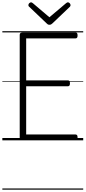

<svg xmlns="http://www.w3.org/2000/svg" viewBox="-20 -1196 729 1636"><path d="M176 0Q162 0 155 -5.5Q148 -11 148 -23V-900Q148 -910 155 -914.5Q162 -919 176 -919H624Q632 -919 636.5 -913.5Q641 -908 641 -894Q641 -880 636.5 -874.5Q632 -869 624 -869H203V-511H559Q567 -511 571.5 -505.5Q576 -500 576 -486Q576 -472 571.5 -466.5Q567 -461 559 -461H203V-50H624Q632 -50 636.5 -44.5Q641 -39 641 -25Q641 -11 636.5 -5.5Q632 0 624 0ZM559 -1176Q567 -1176 574 -1168.5Q581 -1161 581 -1152Q581 -1149 580 -1146Q579 -1143 576 -1139L427 -997Q421 -992 416 -988.5Q411 -985 401 -985Q392 -985 387 -988.5Q382 -992 377 -997L227 -1140Q223 -1144 222.5 -1147.5Q222 -1151 222 -1153Q222 -1162 229.5 -1169Q237 -1176 244 -1176Q249 -1176 253 -1173.5Q257 -1171 261 -1168L401 -1049L542 -1168Q546 -1171 550 -1173.5Q554 -1176 559 -1176ZM0 410H689V420H0ZM0 -20H689V0H0ZM0 -505H689V-500H0ZM0 -930H689V-920H0Z"/></svg>

Font: Playwrite DE Grund Guides
Style: Regular
Weight: 400
Designer: Veronika Burian, José Scaglione
Foundry: TypeTogether
Version: Version 1.003